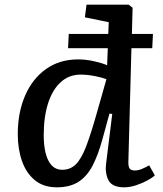

<svg xmlns="http://www.w3.org/2000/svg" viewBox="-20 -787 695 821"><path d="M223 14Q166 14 129 -16.5Q92 -47 74 -98.5Q56 -150 56 -213Q56 -306 87.5 -378.5Q119 -451 177 -492Q235 -533 314 -533Q348 -533 383 -525Q418 -517 438 -508L441 -581H271L274 -642H443L445 -692L343 -713L350 -767H530L547 -754L544 -642H634L631 -581H542L529 -99Q528 -77 533.5 -67.5Q539 -58 557 -58Q571 -58 586.5 -64.5Q602 -71 618 -80L642 -37Q630 -26 608.5 -14.5Q587 -3 561 5.5Q535 14 511 14Q459 14 443.5 -17Q428 -48 434 -90L460 -300L448 -301L417 -188Q399 -123 375.5 -78Q352 -33 315.5 -9.5Q279 14 223 14ZM246 -61Q281 -61 304.5 -84.5Q328 -108 348.5 -161.5Q369 -215 394 -304L435 -448Q416 -456 384 -462Q352 -468 325 -468Q275 -468 239.5 -435.5Q204 -403 185.5 -345Q167 -287 167 -210Q167 -139 187 -100Q207 -61 246 -61Z"/></svg>

Font: Literata 7pt Medium
Style: Italic
Weight: 500
Italic angle: -2°
Designer: Latin by Veronika Burian and Jose Scaglione. Greek by Irene Vlachou. Cyrillic by Vera Evstafieva
Foundry: TypeTogether
Version: Version 3.002